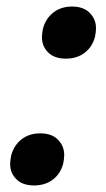

<svg xmlns="http://www.w3.org/2000/svg" viewBox="-20 -554 324 586"><path d="M84 12Q49 12 30 -7Q11 -26 11 -53Q11 -64 14 -79Q22 -110 45.5 -128.5Q69 -147 103 -147Q138 -147 157 -127.5Q176 -108 176 -81Q176 -70 173 -55Q165 -24 141.5 -6Q118 12 84 12ZM181 -375Q146 -375 127 -394Q108 -413 108 -440Q108 -451 111 -466Q119 -497 142.5 -515.5Q166 -534 200 -534Q235 -534 254 -514.5Q273 -495 273 -468Q273 -457 270 -442Q262 -411 238.5 -393Q215 -375 181 -375Z"/></svg>

Font: IBM Plex Serif SemiBold
Style: Italic
Weight: 600
Italic angle: -14°
Designer: Mike Abbink, Paul van der Laan, Pieter van Rosmalen
Foundry: Bold Monday
Version: Version 2.5